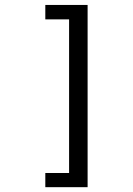

<svg xmlns="http://www.w3.org/2000/svg" viewBox="-20 -651 540 780"><path d="M335.9 -630.9V109.4H164.1V51.8H260.7V-572.3H164.1V-630.9Z"/></svg>

Font: BabelStone Xiangqi Colour
Style: Regular
Weight: 400
Designer: Andrew West
Foundry: BabelStone
Version: Version 11.001 November 01, 2021